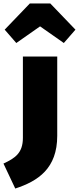

<svg xmlns="http://www.w3.org/2000/svg" viewBox="-90 -860 455 1107"><path d="M4 -612 141 -708 278 -612 345 -689 200 -840H82L-63 -689ZM240 -534H42V-65C42 22 -3 52 -70 83L-2 227C130 184 240 111 240 -77Z"/></svg>

Font: Fira Sans Heavy
Style: Regular
Weight: 900
Designer: bBox Type GmbH & Carrois Corporate GbR & Edenspiekermann AG
Foundry: bBox Type GmbH & Carrois Corporate GbR & Edenspiekermann AG
Version: Version 4.300;PS 004.300;hotconv 1.0.88;makeotf.lib2.5.64775